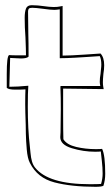

<svg xmlns="http://www.w3.org/2000/svg" viewBox="-20 -713 427 739"><path d="M308 -503Q329 -505 367 -507Q381 -492 381 -462Q381 -446 378 -429Q376 -407 376 -397Q376 -387 377 -382L379 -370L223 -372V-275Q223 -210 224 -177Q237 -156 273 -147.5Q309 -139 349 -139Q366 -139 373 -140Q385 -116 385 -44Q385 -19 378 2Q371 6 348 6Q255 6 189.5 -11Q124 -28 95 -86Q86 -103 83 -137.5Q80 -172 79.5 -199Q79 -226 79 -232Q77 -286 77 -312Q77 -350 78 -369Q69 -368 56.5 -368Q44 -368 39 -368Q13 -368 6 -375V-385V-428Q6 -497 15 -501Q26 -500 47 -500H80Q80 -521 78 -569Q75 -607 75 -644Q75 -667 80 -680Q85 -693 102 -693Q115 -693 125.5 -692Q136 -691 143 -690Q171 -686 186 -686Q202 -686 210 -688L221 -690V-499Q250 -499 308 -503ZM189 -675Q175 -675 147 -679Q117 -683 104 -683Q94 -683 91 -679.5Q88 -676 88 -669L89 -582Q90 -553 90 -495Q83 -488 61 -488Q49 -488 39 -489Q29 -490 19 -490L16 -379Q47 -379 89 -383Q87 -357 87 -302Q87 -216 95 -148Q96 -141 97.5 -123.5Q99 -106 103 -92Q107 -78 115 -68Q166 -4 326 -4Q356 -4 369 -5Q375 -25 375 -45Q375 -67 372 -93.5Q369 -120 368 -130Q362 -129 346 -129Q301 -129 256.5 -142.5Q212 -156 212 -185L213 -204L214 -293Q214 -343 213 -362Q212 -381 213 -382H366Q364 -392 364 -398Q364 -413 367 -429Q367 -434 368.5 -445Q370 -456 370 -464Q370 -485 364 -497L319 -494Q305 -493 270.5 -491Q236 -489 210 -489V-677Q196 -675 189 -675Z"/></svg>

Font: Londrina Outline
Style: Regular
Weight: 400
Designer: Marcelo Magalhaes
Foundry: Marcelo Magalhães
Version: Version 1.002